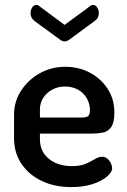

<svg xmlns="http://www.w3.org/2000/svg" viewBox="-20 -751 515 779"><path d="M269 8Q201 8 149 -17Q97 -42 67 -86.5Q37 -131 37 -191V-286Q37 -339 65.5 -383Q94 -427 141 -453.5Q188 -480 245 -480Q299 -480 344 -456.5Q389 -433 416.5 -391Q444 -349 444 -295Q444 -253 431 -235Q418 -217 397 -213Q376 -209 353 -209H142V-186Q142 -136 178.5 -106.5Q215 -77 272 -77Q307 -77 329 -87Q351 -97 366 -106Q381 -115 394 -115Q407 -115 416 -107Q425 -99 430 -88Q435 -77 435 -68Q435 -53 414.5 -35Q394 -17 357 -4.5Q320 8 269 8ZM142 -274H308Q330 -274 337.5 -280Q345 -286 345 -304Q345 -330 332 -352.5Q319 -375 296 -387.5Q273 -400 244 -400Q216 -400 193 -388Q170 -376 156 -355Q142 -334 142 -306ZM242 -583Q233 -583 224 -590L121 -665Q112 -672 108 -680Q104 -688 104 -698Q104 -710 110.5 -720.5Q117 -731 128 -731Q135 -731 141 -725L242 -650L344 -725Q350 -731 357 -731Q368 -731 374.5 -720.5Q381 -710 381 -698Q381 -688 377 -680Q373 -672 363 -665L261 -590Q251 -583 242 -583Z"/></svg>

Font: Dosis SemiBold
Style: Regular
Weight: 600
Designer: EdgarTolentino, PabloImpallari, IginoMarini
Foundry: EdgarTolentino, PabloImpallari, IginoMarini
Version: Version 3.001; ttfautohint (v1.8.2)